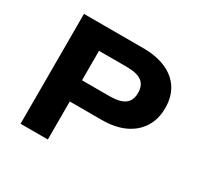

<svg xmlns="http://www.w3.org/2000/svg" viewBox="-150 -886 1103 1067"><g transform="rotate(30 402.0 -352.5)"><path d="M100 0V-705H480Q565 -705 626.5 -678Q688 -651 720.5 -600Q753 -549 753 -477Q753 -406 720 -353.5Q687 -301 626 -272.5Q565 -244 480 -244H275V0ZM275 -380H452Q517 -380 548.5 -402.5Q580 -425 580 -475Q580 -524 549 -546.5Q518 -569 452 -569H275Z"/></g></svg>

Font: Nunito Sans 7pt SemiExpanded ExtraBold
Style: Regular
Weight: 800
Width: 6
Designer: Vernon Adams
Foundry: Vernon Adams
Version: Version 3.101;gftools[0.9.27]